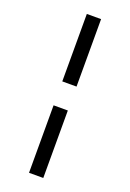

<svg xmlns="http://www.w3.org/2000/svg" viewBox="-155 -709 627 924"><g transform="rotate(20 158.0 -247.0)"><path d="M194.5 -186V159.5H121.5V-186ZM194.5 -654V-308.5H121.5V-654Z"/></g></svg>

Font: MM Phetkon
Style: Regular
Weight: 400
Designer: Khon Soe Zaw Thu
Version: Version 1.00 July 15, 2016, initial release